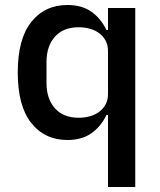

<svg xmlns="http://www.w3.org/2000/svg" viewBox="-20 -548 640 768"><path d="M412 -88H406Q383 -41 345 -14.5Q307 12 250 12Q159 12 105 -56Q51 -124 51 -258Q51 -392 105 -460Q159 -528 250 -528Q307 -528 345 -501.5Q383 -475 406 -428H412V-516H521V200H412ZM295 -77Q319 -77 340 -83Q361 -89 377 -101Q393 -113 402.5 -130.5Q412 -148 412 -172V-344Q412 -368 402.5 -385.5Q393 -403 377 -415Q361 -427 340 -433Q319 -439 295 -439Q233 -439 199.5 -401Q166 -363 166 -300V-216Q166 -153 199.5 -115Q233 -77 295 -77Z"/></svg>

Font: IBM Plex Mono Medium
Style: Regular
Weight: 500
Monospace: yes
Designer: Mike Abbink, Paul van der Laan, Pieter van Rosmalen
Foundry: Bold Monday
Version: Version 2.3